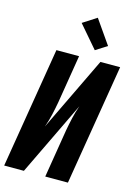

<svg xmlns="http://www.w3.org/2000/svg" viewBox="-143 -1056 795 1129"><g transform="rotate(15 254.5 -491.0)"><path d="M0 0 121 -735H259L211 -441Q204 -402 195 -362.5Q186 -323 172 -284L389 -735H509L388 0H250L298 -294Q305 -333 314 -372.5Q323 -412 337 -451L120 0ZM339 -793 223 -928 307 -982 408 -837Z"/></g></svg>

Font: Iosevka Curly Heavy
Style: Italic
Weight: 900
Italic angle: -9°
Monospace: yes
Designer: Belleve Invis
Foundry: Belleve Invis
Version: Version 22.1.2; ttfautohint (v1.8.4)